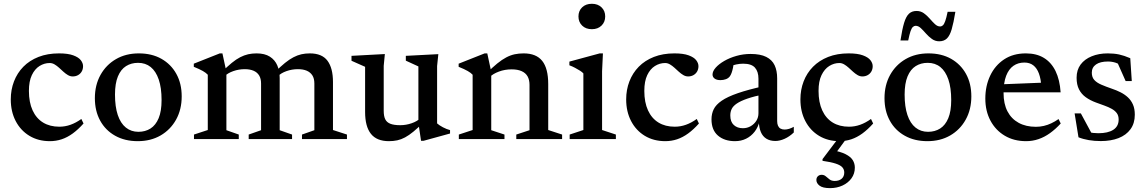

<svg xmlns="http://www.w3.org/2000/svg" viewBox="-20 -736 6065 1016"><path d="M292.5 -453.5Q339.5 -453.5 367.5 -443.2Q395.5 -433 407.5 -417.5Q419.5 -402 419.5 -386Q419.5 -370 412.5 -357.8Q405.5 -345.5 393 -338.5Q380.5 -331.5 365 -331.5Q351.5 -331.5 339.2 -338.8Q327 -346 315.5 -356.5Q304 -367 292.5 -377.5Q281 -388 268.8 -395.2Q256.5 -402.5 243 -402.5Q214.5 -402.5 189.2 -386.8Q164 -371 148.5 -338.5Q133 -306 133 -255Q133 -194.5 152.5 -152Q172 -109.5 208 -87.5Q244 -65.5 294 -65.5Q324.5 -65.5 353.2 -75.8Q382 -86 410.5 -106.5L422 -82.5Q393.5 -50.5 365 -29.8Q336.5 -9 306.5 1Q276.5 11 244 11Q182.5 11 135.8 -17.2Q89 -45.5 63 -95.5Q37 -145.5 37 -210Q37 -261 54 -305.2Q71 -349.5 103.5 -382.8Q136 -416 183.8 -434.8Q231.5 -453.5 292.5 -453.5Z M712.5 -38.5Q749 -38.5 776.5 -56Q804 -73.5 819.5 -110.5Q835 -147.5 835 -206.5Q835 -271.5 820 -315.2Q805 -359 777.5 -381.2Q750 -403.5 710.5 -403.5Q674.5 -403.5 647 -386.2Q619.5 -369 604 -331.8Q588.5 -294.5 588.5 -235.5Q588.5 -171.5 603.2 -127.5Q618 -83.5 646 -61Q674 -38.5 712.5 -38.5ZM709 11Q640.5 11 589.2 -17.8Q538 -46.5 510 -97.8Q482 -149 482 -216.5Q482 -286 511.8 -339.5Q541.5 -393 593.8 -423.2Q646 -453.5 714.5 -453.5Q783.5 -453.5 834.2 -424.8Q885 -396 913.2 -345Q941.5 -294 941.5 -226Q941.5 -156.5 911.8 -103Q882 -49.5 829.8 -19.2Q777.5 11 709 11Z M1178 -356V-47L1243.5 -24V0H1006.5V-24L1079.5 -48V-340.5Q1070.5 -350.5 1053.5 -360.2Q1036.5 -370 1005.5 -382.5V-399L1143 -453.5H1157ZM1460 -322.5V-47L1525.5 -24V0H1296V-24L1361.5 -47V-294Q1361.5 -320 1351.2 -336.8Q1341 -353.5 1321.5 -361.8Q1302 -370 1275 -370Q1243.5 -370 1214 -359.5Q1184.5 -349 1169.5 -333L1152.5 -354Q1182.5 -383.5 1206.2 -403Q1230 -422.5 1251 -433.2Q1272 -444 1293 -448.8Q1314 -453.5 1337.5 -453.5Q1381 -453.5 1408 -436.2Q1435 -419 1447.5 -389.5Q1460 -360 1460 -322.5ZM1742 -302V-48L1816 -24V0H1578V-24L1643.5 -47V-294Q1643.5 -320.5 1633 -337Q1622.5 -353.5 1603.2 -361.8Q1584 -370 1556.5 -370Q1525 -370 1495.5 -359.5Q1466 -349 1451 -332.5L1434 -353.5Q1464 -383.5 1487.8 -402.8Q1511.5 -422 1532.8 -433Q1554 -444 1574.8 -448.8Q1595.5 -453.5 1619.5 -453.5Q1684 -453.5 1713 -414.5Q1742 -375.5 1742 -302Z M2010.5 -149.5Q2010.5 -121.5 2018.5 -105Q2026.5 -88.5 2045.8 -81Q2065 -73.5 2098 -73.5Q2129 -73.5 2158.8 -84Q2188.5 -94.5 2204 -110.5L2221.5 -89Q2191.5 -59 2167.8 -39.5Q2144 -20 2123.5 -9Q2103 2 2082.5 6.5Q2062 11 2038 11Q1973.5 11 1942.8 -27.8Q1912 -66.5 1912 -143.5V-382.5L1840 -414.5V-440.5L2016.5 -450L2010.5 -387.5ZM2208 9 2194 -85.5V-384.5L2127.5 -415V-440.5L2299.5 -449.5L2293 -386.5V-83Q2298 -78.5 2306 -73Q2314 -67.5 2323.8 -62.5Q2333.5 -57.5 2343.2 -53.5Q2353 -49.5 2361.5 -47.5V-29.5L2221.5 9Z M2579.5 -356V-47L2649.5 -24V0H2408V-24L2481 -48V-340.5Q2472 -350.5 2455 -360.2Q2438 -370 2407 -382.5V-399L2544.5 -453.5H2558.5ZM2712 -24 2782 -47V-287Q2782 -313.5 2771.8 -331.8Q2761.5 -350 2740.2 -359.5Q2719 -369 2687.5 -369Q2651.5 -369 2620 -357.2Q2588.5 -345.5 2572 -328.5L2554 -347.5Q2586 -379.5 2611.2 -400Q2636.5 -420.5 2658.8 -432.2Q2681 -444 2703.5 -448.8Q2726 -453.5 2751 -453.5Q2817.5 -453.5 2849.2 -413.8Q2881 -374 2881 -291V-48L2954.5 -24V0H2712Z M3112 -581.5Q3080 -581.5 3060.5 -600.5Q3041 -619.5 3041 -649Q3041 -678.5 3060.5 -697.2Q3080 -716 3112 -716Q3143.5 -716 3163 -697.2Q3182.5 -678.5 3182.5 -649Q3182.5 -619.5 3163 -600.5Q3143.5 -581.5 3112 -581.5ZM3170.5 -453.5 3166 -359V-48L3239 -24V0H2994.5V-24L3067 -48V-347.5Q3061.5 -354 3049.5 -361.8Q3037.5 -369.5 3022.8 -377.2Q3008 -385 2993 -390.5V-410L3153.5 -453.5Z M3549 -453.5Q3596 -453.5 3624 -443.2Q3652 -433 3664 -417.5Q3676 -402 3676 -386Q3676 -370 3669 -357.8Q3662 -345.5 3649.5 -338.5Q3637 -331.5 3621.5 -331.5Q3608 -331.5 3595.8 -338.8Q3583.5 -346 3572 -356.5Q3560.5 -367 3549 -377.5Q3537.5 -388 3525.2 -395.2Q3513 -402.5 3499.5 -402.5Q3471 -402.5 3445.8 -386.8Q3420.5 -371 3405 -338.5Q3389.5 -306 3389.5 -255Q3389.5 -194.5 3409 -152Q3428.5 -109.5 3464.5 -87.5Q3500.5 -65.5 3550.5 -65.5Q3581 -65.5 3609.8 -75.8Q3638.5 -86 3667 -106.5L3678.5 -82.5Q3650 -50.5 3621.5 -29.8Q3593 -9 3563 1Q3533 11 3500.5 11Q3439 11 3392.2 -17.2Q3345.5 -45.5 3319.5 -95.5Q3293.5 -145.5 3293.5 -210Q3293.5 -261 3310.5 -305.2Q3327.5 -349.5 3360 -382.8Q3392.5 -416 3440.2 -434.8Q3488 -453.5 3549 -453.5Z M4025.5 -281 4027.5 -238Q3970.5 -226.5 3934.5 -214Q3898.5 -201.5 3878.8 -188Q3859 -174.5 3851.8 -159.2Q3844.5 -144 3844.5 -125Q3844.5 -91.5 3863 -74.5Q3881.5 -57.5 3911 -57.5Q3934 -57.5 3952.8 -68.5Q3971.5 -79.5 3982.5 -97.2Q3993.5 -115 3993.5 -136.5V-319.5Q3993.5 -357 3975 -378Q3956.5 -399 3912.5 -399Q3895 -399 3876 -395Q3857 -391 3839.5 -383.5L3864.5 -412Q3862 -393 3858.8 -377.5Q3855.5 -362 3851.5 -350.8Q3847.5 -339.5 3842 -332Q3834 -321.5 3820.8 -316.8Q3807.5 -312 3792 -312Q3772.5 -312 3761.5 -320.2Q3750.5 -328.5 3750.5 -341.5Q3750.5 -359 3767.2 -378Q3784 -397 3812.5 -413.5Q3841 -430 3877 -440.2Q3913 -450.5 3952 -450.5Q4003.5 -450.5 4034.5 -435Q4065.5 -419.5 4079 -390.8Q4092.5 -362 4092.5 -321.5V-95.5Q4092.5 -80.5 4097 -70.5Q4101.5 -60.5 4110.2 -55.5Q4119 -50.5 4132 -50.5Q4143 -50.5 4155.5 -54.2Q4168 -58 4180.5 -65V-35Q4157.5 -13 4131.8 -1.5Q4106 10 4083 10Q4055 10 4035.5 -2Q4016 -14 4006.2 -37.2Q3996.5 -60.5 3995.5 -92.5L3999.5 -96Q3992 -63 3973.2 -39Q3954.5 -15 3928 -2Q3901.5 11 3869.5 11Q3813.5 11 3779.2 -18.5Q3745 -48 3745 -104.5Q3745 -134 3756.8 -158Q3768.5 -182 3799 -203Q3829.5 -224 3884.5 -243Q3939.5 -262 4025.5 -281Z M4471 -453.5Q4518 -453.5 4546 -443.2Q4574 -433 4586 -417.5Q4598 -402 4598 -386Q4598 -370 4591 -357.8Q4584 -345.5 4571.5 -338.5Q4559 -331.5 4543.5 -331.5Q4530 -331.5 4517.8 -338.8Q4505.5 -346 4494 -356.5Q4482.5 -367 4471 -377.5Q4459.5 -388 4447.2 -395.2Q4435 -402.5 4421.5 -402.5Q4393.5 -402.5 4368.2 -386.8Q4343 -371 4327.2 -338.5Q4311.5 -306 4311.5 -255Q4311.5 -194.5 4331 -152Q4350.5 -109.5 4386.5 -87.5Q4422.5 -65.5 4472.5 -65.5Q4503 -65.5 4531.8 -75.8Q4560.5 -86 4589 -106.5L4600.5 -82.5Q4572 -50.5 4543.5 -29.8Q4515 -9 4485 1Q4455 11 4422.5 11Q4361 11 4314.2 -17.2Q4267.5 -45.5 4241.5 -95.5Q4215.5 -145.5 4215.5 -210Q4215.5 -261 4232.5 -305.2Q4249.5 -349.5 4282.2 -382.8Q4315 -416 4362.5 -434.8Q4410 -453.5 4471 -453.5ZM4372.5 259.5Q4333.5 259.5 4316.8 246.5Q4300 233.5 4300 216.5Q4300 204 4308 196.5Q4316 189 4328 189Q4340.5 189 4349.8 197Q4359 205 4369.5 213.2Q4380 221.5 4397 221.5Q4420 221.5 4433.8 209.8Q4447.5 198 4447.5 177Q4447.5 161 4437.5 149.5Q4427.5 138 4402.5 129.8Q4377.5 121.5 4332.5 115V106L4430 -23H4474L4379 106.5L4378 57.5Q4427.5 66 4454.8 80Q4482 94 4492.8 111.8Q4503.5 129.5 4503.5 151Q4503.5 183 4485.8 207.5Q4468 232 4438.2 245.8Q4408.5 259.5 4372.5 259.5Z M4891 -38.5Q4927.5 -38.5 4955 -56Q4982.5 -73.5 4998 -110.5Q5013.5 -147.5 5013.5 -206.5Q5013.5 -271.5 4998.5 -315.2Q4983.5 -359 4956 -381.2Q4928.5 -403.5 4889 -403.5Q4853 -403.5 4825.5 -386.2Q4798 -369 4782.5 -331.8Q4767 -294.5 4767 -235.5Q4767 -171.5 4781.8 -127.5Q4796.5 -83.5 4824.5 -61Q4852.5 -38.5 4891 -38.5ZM4887.5 11Q4819 11 4767.8 -17.8Q4716.5 -46.5 4688.5 -97.8Q4660.5 -149 4660.5 -216.5Q4660.5 -286 4690.2 -339.5Q4720 -393 4772.2 -423.2Q4824.5 -453.5 4893 -453.5Q4962 -453.5 5012.8 -424.8Q5063.5 -396 5091.8 -345Q5120 -294 5120 -226Q5120 -156.5 5090.2 -103Q5060.5 -49.5 5008.2 -19.2Q4956 11 4887.5 11ZM5035.5 -673.5Q5026 -615 5016 -581Q5006 -547 4990.5 -532.2Q4975 -517.5 4950 -517.5Q4928.5 -517.5 4911.5 -529.8Q4894.5 -542 4880.2 -558.2Q4866 -574.5 4852.8 -587Q4839.5 -599.5 4825.5 -599.5Q4817.5 -599.5 4810.8 -593.5Q4804 -587.5 4798.2 -570.8Q4792.5 -554 4786 -522H4745Q4754 -581 4764.2 -615Q4774.5 -649 4790 -663.5Q4805.5 -678 4830 -678Q4852 -678 4869 -665.8Q4886 -653.5 4900 -637.2Q4914 -621 4927.2 -608.5Q4940.5 -596 4954.5 -596Q4963 -596 4969.5 -602Q4976 -608 4982 -624.8Q4988 -641.5 4994.5 -673.5Z M5408.5 -453.5Q5465 -453.5 5504.2 -429.5Q5543.5 -405.5 5565.8 -359.5Q5588 -313.5 5592.5 -247.5H5270V-289.5L5532.5 -300L5490.5 -278Q5488 -319 5477.5 -347.2Q5467 -375.5 5448 -390.2Q5429 -405 5400.5 -405Q5367.5 -405 5342.8 -387.8Q5318 -370.5 5304.2 -334.8Q5290.5 -299 5290.5 -244Q5290.5 -186.5 5311.2 -146.8Q5332 -107 5370.5 -86Q5409 -65 5461.5 -65Q5483.5 -65 5503.8 -69.8Q5524 -74.5 5543.5 -83.8Q5563 -93 5581.5 -106L5593 -82.5Q5565.5 -52.5 5536.2 -31.5Q5507 -10.5 5475.5 0.2Q5444 11 5409.5 11Q5345.5 11 5297 -17.8Q5248.5 -46.5 5221.2 -97.5Q5194 -148.5 5194 -214.5Q5194 -281.5 5219.8 -335.8Q5245.5 -390 5293.5 -421.8Q5341.5 -453.5 5408.5 -453.5Z M5842 -453.5Q5875 -453.5 5901.8 -447.8Q5928.5 -442 5961 -428L5969 -307H5936.5L5882.5 -428.5L5925.5 -384Q5904 -397.5 5884 -404Q5864 -410.5 5843 -410.5Q5802 -410.5 5779.8 -395Q5757.5 -379.5 5757.5 -351.5Q5757.5 -327.5 5770.5 -313Q5783.5 -298.5 5807.8 -288Q5832 -277.5 5864 -266.5Q5888 -258.5 5909.8 -247.5Q5931.5 -236.5 5948.5 -220.8Q5965.5 -205 5975.2 -182.8Q5985 -160.5 5985 -129Q5985 -83.5 5962.2 -52.2Q5939.5 -21 5899 -5.2Q5858.5 10.5 5805 10.5Q5771.5 10.5 5741.8 5.5Q5712 0.5 5687 -9.5L5666.5 -136H5699.5L5768.5 -8L5704 -50Q5722.5 -42 5737.2 -38Q5752 -34 5765.5 -32.5Q5779 -31 5792 -31Q5843 -31 5871.2 -49.2Q5899.5 -67.5 5899.5 -103.5Q5899.5 -124 5889.8 -137.2Q5880 -150.5 5863 -160Q5846 -169.5 5824.5 -177.2Q5803 -185 5779.5 -193.5Q5748.5 -205 5725.5 -221.5Q5702.5 -238 5689.8 -263Q5677 -288 5677 -324.5Q5677 -366 5698.2 -394.5Q5719.5 -423 5757 -438.2Q5794.5 -453.5 5842 -453.5Z"/></svg>

Font: Newsreader 16pt Medium
Style: Regular
Weight: 500
Designer: Hugues Gentile
Foundry: Production Type
Version: Version 1.003